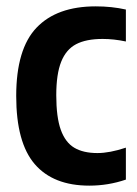

<svg xmlns="http://www.w3.org/2000/svg" viewBox="-20 -574 430 604"><path d="M31 -272Q31 -420 95 -487Q159 -554 281 -554Q331.5 -554 376 -544V-443.5Q338 -451.5 303 -451.5Q251 -451.5 219.5 -435Q188 -418.5 172.5 -379.8Q157 -341 157 -274.5Q157 -205.5 171.2 -165.8Q185.5 -126 213.8 -109.2Q242 -92.5 286.5 -92.5Q325 -92.5 376 -109.5V-9Q320.5 10 261 10Q147.5 10 89.2 -57.8Q31 -125.5 31 -272Z"/></svg>

Font: Encode Sans Condensed SemiBold
Style: Regular
Weight: 600
Width: 3
Designer: Multiple Designers
Foundry: Impallari Type
Version: Version 2.000